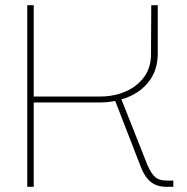

<svg xmlns="http://www.w3.org/2000/svg" viewBox="-20 -720 720 740"><path d="M85 0V-700H110V-348H365Q420 -348 464.5 -367.5Q509 -387 535.5 -423.5Q562 -460 562 -511L563 -700H588V-513Q588 -447 550 -401Q512 -355 448 -337L549 -82Q563 -51 578 -37.5Q593 -24 624 -24H648V0H621Q586 0 563 -17.5Q540 -35 525 -71L424 -331Q409 -328 394 -326.5Q379 -325 362 -325H110V0Z"/></svg>

Font: MuseoModerno SemiBold Thin
Style: Regular
Weight: 250
Version: Version 1.001